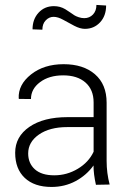

<svg xmlns="http://www.w3.org/2000/svg" viewBox="-20 -741 522 772"><path d="M187 10.7Q118.2 10.7 79.6 -25.6Q41 -62 41 -126.7Q41 -191.4 97.9 -230.7Q154.8 -270 251.5 -270H356.4V-329.1Q356.4 -380.4 323.7 -409.2Q291 -438 234.1 -438Q177.2 -438 140.9 -410.6Q104.5 -383.3 104.5 -342.8L56.2 -343.3L55.2 -345.7Q52.7 -400.4 104.7 -441.7Q156.7 -482.9 235.8 -482.9Q314.9 -482.9 361.8 -442.4Q408.7 -401.9 408.7 -328.1V-94.2Q408.7 -44.9 420.9 1L365.7 2Q356 -41 356 -75.7Q328.1 -36.6 284.2 -12.9Q240.2 10.7 187 10.7ZM93.3 -124Q93.3 -84.5 120.1 -60.3Q147 -36.1 198 -36.1Q249 -36.1 292.7 -62.3Q336.4 -88.4 356.4 -130.9V-230H250.5Q179.7 -230 136.5 -200Q93.3 -169.9 93.3 -124ZM321.3 -625Q302.2 -625 278.8 -637.2Q255.4 -649.4 234.1 -661.4Q212.9 -673.3 195.3 -673.3Q177.7 -673.3 164.1 -659.4Q150.4 -645.5 150.4 -621.6L110.8 -623Q110.8 -663.6 135 -689.9Q159.2 -716.3 196.8 -716.3Q221.7 -716.3 242.2 -704.1Q249.5 -699.7 261.2 -691.7Q272.9 -683.6 278.8 -679.7Q284.7 -675.8 296.1 -671.9Q307.6 -668 318.8 -668Q339.8 -668 353.8 -682.6Q367.7 -697.3 367.7 -721.2L406.7 -718.8Q406.7 -677.2 382.3 -651.1Q357.9 -625 321.3 -625Z"/></svg>

Font: Yantramanav Light
Style: Regular
Weight: 300
Version: Version 1.001;PS 1.0;hotconv 1.0.72;makeotf.lib2.5.5900; ttf